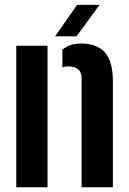

<svg xmlns="http://www.w3.org/2000/svg" viewBox="-20 -794 545 814"><path d="M49 0V-600H181.5V0ZM326 0V-462.5Q326 -488 311.5 -500.2Q297 -512.5 269.5 -512.5Q263 -512.5 256.8 -511.8Q250.5 -511 244.5 -509V-583.5Q259.5 -596 278.5 -602.8Q297.5 -609.5 325 -609.5Q389.5 -609.5 423.8 -572.8Q458 -536 458.5 -451V0ZM213.5 -640 307 -773.5H402L304.5 -640Z"/></svg>

Font: Big Shoulders Stencil Text Thin ExtraBold
Style: Regular
Weight: 800
Version: Version 2.001